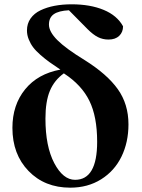

<svg xmlns="http://www.w3.org/2000/svg" viewBox="-20 -846 651 883"><path d="M382.8 -711.9 296.9 -798.8Q250 -796.4 227.5 -780.8Q205.1 -765.1 205.1 -732.9Q205.1 -700.2 243.9 -661.4Q282.7 -622.6 369.1 -569.8Q472.7 -504.9 521.7 -436Q570.8 -367.2 570.8 -273.9Q570.8 -191.9 538.8 -126Q506.8 -60.1 445.3 -21.5Q383.8 17.1 303.2 17.1Q185.5 17.1 111.3 -59.6Q37.1 -136.2 37.1 -257.8Q37.1 -363.3 95.5 -435.1Q153.8 -506.8 257.8 -525.9Q227.5 -545.9 207.5 -560.3Q187.5 -574.7 166 -593.5Q144.5 -612.3 132.3 -628.7Q120.1 -645 112.1 -665Q104 -685.1 104 -706.1Q104 -737.3 120.6 -761Q137.2 -784.7 166.3 -798.6Q195.3 -812.5 231.2 -819.3Q267.1 -826.2 309.1 -826.2Q395 -826.2 456.8 -800.5Q518.6 -774.9 545.9 -725.1Q545.9 -698.2 528.3 -681.2Q510.7 -664.1 479 -664.1Q452.6 -664.1 430.4 -675.3Q408.2 -686.5 382.8 -711.9ZM274.9 -507.8 273.9 -508.8Q230 -477.5 209.5 -428.5Q189 -379.4 189 -300.8Q189 -172.9 229.5 -95.9Q270 -19 325.2 -19Q426.8 -19 426.8 -193.8Q426.8 -309.6 391.1 -382.3Q355.5 -455.1 274.9 -507.8Z"/></svg>

Font: Noto Serif JP Black
Style: Regular
Weight: 900
Designer: Ryoko NISHIZUKA  (kana & ideographs); Frank Grießhammer (Latin, Greek & Cyrillic); Wenlong ZHANG  (bopomofo); Sandoll Co
Foundry: Adobe Systems Incorporated
Version: Version 1.001;PS 1.001;hotconv 16.6.54;makeotf.lib2.5.65590